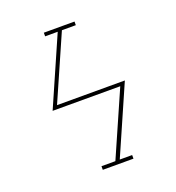

<svg xmlns="http://www.w3.org/2000/svg" viewBox="-133 -841 866 947"><g transform="rotate(-20 300.0 -367.5)"><path d="M245 0V-19H318L467 -358H112L269 -716H203V-735H364V-716H291L142 -377H498L341 -19H406V0Z"/></g></svg>

Font: Iosevka Curly Slab ThExObl
Style: Regular
Weight: 100
Width: 7
Italic angle: -9°
Monospace: yes
Designer: Belleve Invis
Foundry: Belleve Invis
Version: Version 11.1.0; ttfautohint (v1.8.3)